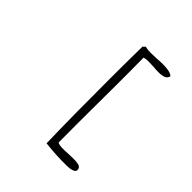

<svg xmlns="http://www.w3.org/2000/svg" viewBox="-211 -875 1085 1085"><g transform="rotate(45 331.5 -332.5)"><path d="M553 33Q555 47 543 53.5Q531 60 515.5 61.5Q500 63 491 63Q448 64 401.5 61Q355 58 323 54Q320 -55 319 -187.5Q318 -320 318 -454Q318 -522 318.5 -588.5Q319 -655 320 -717Q326 -718 327.5 -722.5Q329 -727 335 -728Q353 -723 377 -723.5Q401 -724 426 -725Q438 -726 450 -726.5Q462 -727 474 -727Q497 -727 517 -723.5Q537 -720 550 -709Q546 -688 525.5 -682Q505 -676 479 -677Q471 -677 463 -677.5Q455 -678 447 -679Q425 -680 404 -680.5Q383 -681 368 -676Q369 -621 369 -565.5Q369 -510 369 -454Q369 -410 368.5 -366Q368 -322 368 -278Q368 -207 367.5 -136Q367 -65 368 3Q380 10 404 10.5Q428 11 454 9Q462 9 470 8.5Q478 8 486 8Q512 7 531.5 11.5Q551 16 553 33Z"/></g></svg>

Font: Yuji Syuku
Style: Regular
Weight: 400
Designer: Kataoka Yuji
Foundry: Kinuta Font Factory
Version: Version 3.002